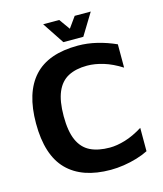

<svg xmlns="http://www.w3.org/2000/svg" viewBox="-124 -931 877 1035"><g transform="rotate(-15 314.5 -414.0)"><path d="M365.8 12.2Q206.4 12.2 123.2 -72.3Q40 -156.8 40 -333.4Q40 -505.2 120.2 -593Q200.4 -680.8 365.8 -680.8Q418.8 -680.8 472.2 -667.8Q525.6 -654.8 576.6 -631.8V-501.6Q524.8 -534.4 476.9 -549Q429 -563.6 385.8 -563.6Q323.4 -563.6 280.7 -541.2Q238 -518.8 216.1 -468Q194.2 -417.2 194.2 -332.8Q194.2 -248.6 216.4 -198.6Q238.6 -148.6 282.5 -126.8Q326.4 -105 391.8 -105Q430.8 -105 477.8 -119.1Q524.8 -133.2 576.6 -165.4V-35.2Q548.2 -20.8 512.6 -10.1Q477 0.6 438.9 6.4Q400.8 12.2 365.8 12.2ZM296 -719 215.6 -840.2H305.2L348.4 -779.8L391.6 -840.2H481.2L407.2 -719Z"/></g></svg>

Font: Maven Pro VF Beta
Style: Regular
Weight: 400
Designer: Joe Prince
Foundry: Joe Prince
Version: Version 2.002